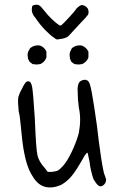

<svg xmlns="http://www.w3.org/2000/svg" viewBox="-20 -803 530 826"><path d="M425.8 -64.5Q427.7 -54.7 430.7 -48.8Q436.5 -33.2 436.5 -31.2Q436.5 -15.6 424.8 -6.3Q413.1 2.9 403.3 -4.9Q395.5 -9.8 381.8 -33.2Q369.1 -71.3 365.2 -107.4Q361.3 -124 360.4 -129.9Q359.4 -135.7 357.9 -142.1Q356.4 -148.4 353 -144.5Q349.6 -140.6 346.2 -136.2Q342.8 -131.8 335.9 -119.1Q306.6 -67.4 287.6 -44.9Q268.6 -22.5 245.1 -8.8Q208 8.8 174.8 1Q142.6 -6.8 120.1 -44.9Q85 -96.7 73.2 -224.6Q72.3 -228.5 68.8 -267.6Q65.4 -306.6 60.5 -323.2Q56.6 -363.3 58.1 -378.9Q59.6 -394.5 73.2 -418.9Q82 -437.5 88.4 -445.8Q94.7 -454.1 102.5 -453.1Q114.3 -453.1 118.7 -426.3Q123 -399.4 129.9 -291Q134.8 -163.1 141.1 -135.3Q147.5 -107.4 171.9 -81.1L185.5 -63.5H203.1Q218.8 -65.4 226.6 -68.4Q234.4 -71.3 249 -86.9Q267.6 -106.4 288.1 -148.9Q308.6 -191.4 319.3 -231.4Q330.1 -292 319.3 -338.9Q314.5 -375 314.5 -399.4Q310.5 -446.3 328.1 -455.1Q360.4 -470.7 368.2 -434.6Q373 -421.9 386.2 -336.9Q399.4 -252 404.3 -201.2Q416 -108.4 425.8 -64.5ZM107.4 -537.1 100.6 -549.8 98.6 -567.4 100.6 -579.1 109.4 -595.7Q127 -610.4 151.4 -607.4Q170.9 -600.6 179.7 -581.1V-555.7Q172.9 -536.1 153.3 -527.3L137.7 -525.4L120.1 -527.3ZM287.1 -537.1 281.2 -549.8 279.3 -567.4 281.2 -579.1 289.1 -595.7Q306.6 -610.4 331.1 -607.4Q350.6 -600.6 360.4 -581.1V-555.7Q353.5 -536.1 333 -527.3L318.4 -525.4L299.8 -527.3ZM132.8 -725.6Q114.3 -745.1 117.2 -767.6Q117.2 -775.4 120.1 -778.3Q123 -781.2 131.8 -782.2Q141.6 -784.2 148.9 -779.8Q156.2 -775.4 169.9 -757.8Q183.6 -739.3 203.6 -720.2Q223.6 -701.2 235.4 -694.3Q240.2 -691.4 246.1 -696.3Q257.8 -707 278.8 -730Q299.8 -752.9 303.7 -758.8Q308.6 -767.6 317.9 -774.4Q327.1 -781.2 333 -781.2Q338.9 -781.2 346.2 -776.9Q353.5 -772.5 357.4 -766.6Q364.3 -751 358.4 -739.3Q353.5 -731.4 320.3 -697.3Q278.3 -652.3 274.4 -647.5Q263.7 -637.7 236.3 -634.8Q228.5 -632.8 224.6 -633.3Q220.7 -633.8 212.9 -640.6Q198.2 -649.4 175.3 -672.9Q152.3 -696.3 132.8 -725.6Z"/></svg>

Font: JasonHandwriting1
Style: Regular
Weight: 400
Version: Version 1.48.20